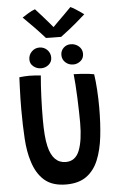

<svg xmlns="http://www.w3.org/2000/svg" viewBox="-69 -1136 744 1199"><g transform="rotate(-5 303.0 -536.5)"><path d="M297 17.5Q210 17.5 160.5 -25.8Q111 -69 87.5 -147Q68 -207 62.8 -289.5Q57.5 -372 57.5 -474Q57.5 -505 58.2 -542.2Q59 -579.5 60.5 -614.8Q62 -650 63 -675Q78 -676.5 93.8 -677.8Q109.5 -679 124 -679Q144 -679 163.2 -677.5Q182.5 -676 197.5 -674.5Q192 -614.5 189 -539.8Q186 -465 186 -400.5Q186 -346.5 189.2 -304.2Q192.5 -262 200 -230.5Q225.5 -122.5 306.5 -122.5Q367 -122.5 391.8 -185.5Q416.5 -248.5 416.5 -359.5Q416.5 -386.5 415.5 -427.5Q414.5 -468.5 412.8 -513.8Q411 -559 408.2 -599.2Q405.5 -639.5 402.5 -664.5Q422.5 -664.5 449.8 -662.5Q477 -660.5 500 -657.8Q523 -655 530 -653Q536.5 -611 540 -554.8Q543.5 -498.5 543.5 -444Q543.5 -345 533.8 -261Q524 -177 498 -114.5Q472 -52 423.5 -17.2Q375 17.5 297 17.5ZM406 -725Q377.5 -725 357 -743.5Q336.5 -762 336.5 -790Q336.5 -817 355 -834.8Q373.5 -852.5 399.5 -852.5Q429 -852.5 450.5 -834Q472 -815.5 472 -787Q472 -758.5 451.8 -741.8Q431.5 -725 406 -725ZM204 -719Q177 -719 156 -735.8Q135 -752.5 135 -779.5Q135 -809 155.2 -829Q175.5 -849 203 -849Q232.5 -849 252.2 -829Q272 -809 272 -780.5Q272 -753.5 251.5 -736.2Q231 -719 204 -719ZM418.5 -1084Q431.5 -1078.5 449.2 -1067.2Q467 -1056 481.8 -1045.5Q496.5 -1035 501 -1031.5Q439.5 -976.5 400.5 -946Q361.5 -915.5 345 -903.5Q335.5 -903.5 317.8 -903.8Q300 -904 281.2 -904.2Q262.5 -904.5 250 -905Q219.5 -939.5 186 -974.2Q152.5 -1009 116 -1044.5Q129.5 -1053.5 153.2 -1068Q177 -1082.5 197 -1089.5Q217 -1068 238.5 -1043.5Q260 -1019 277.8 -998.5Q295.5 -978 303 -968.5Q314 -980 334.5 -1000Q355 -1020 377.5 -1042.5Q400 -1065 418.5 -1084Z"/></g></svg>

Font: Grandstander Medium
Style: Regular
Weight: 500
Designer: Tyler Finck
Foundry: Etcetera Type Co
Version: Version 1.200; ttfautohint (v1.8.3)